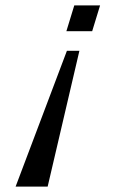

<svg xmlns="http://www.w3.org/2000/svg" viewBox="-20 -484 426 707"><path d="M272.4 -297H226.4L37.5 203H155.5ZM348.5 -464H253.5L224.4 -369H319.4Z"/></svg>

Font: Din Kursivschrift
Style: Eng
Weight: 400
Version: Version 1.089